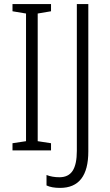

<svg xmlns="http://www.w3.org/2000/svg" viewBox="-20 -734 535 937"><path d="M41 0V-35L107 -45V-668L41 -679V-714H229V-679L164 -668V-45L229 -35V0ZM207 171V120Q235 131 270 131Q314 131 334.5 99.5Q355 68 355 2V-714H411V5Q411 183 273 183Q232 183 207 171Z"/></svg>

Font: Noto Sans Display Light Narrow
Style: Regular
Weight: 300
Width: 4
Designer: Monotype Design team
Foundry: Monotype Imaging Inc.
Version: Version 1.000